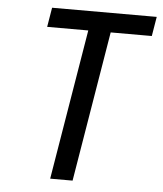

<svg xmlns="http://www.w3.org/2000/svg" viewBox="-53 -781 705 828"><g transform="rotate(5 300.0 -367.5)"><path d="M195 0 303 -651H125L139 -735H592L578 -651H400L292 0Z"/></g></svg>

Font: Iosevka Curly Medium Extended
Style: Italic
Weight: 500
Width: 7
Italic angle: -9°
Monospace: yes
Designer: Belleve Invis
Foundry: Belleve Invis
Version: Version 11.1.0; ttfautohint (v1.8.3)